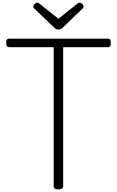

<svg xmlns="http://www.w3.org/2000/svg" viewBox="-20 -1421 887 1456"><path d="M423 15Q387 15 387 -9V-1063H50Q38 -1063 32.5 -1070.5Q27 -1078 27 -1096Q27 -1114 32.5 -1121Q38 -1128 50 -1128H798Q810 -1128 815 -1121Q820 -1114 820 -1096Q820 -1078 815 -1070.5Q810 -1063 798 -1063H459V-9Q459 3 450 9Q441 15 423 15ZM585 -1401Q593 -1401 603.5 -1391.5Q614 -1382 614 -1372Q614 -1370 613.5 -1366.5Q613 -1363 608 -1358L458 -1213Q451 -1208 444.5 -1202.5Q438 -1197 423 -1197Q409 -1197 402.5 -1202.5Q396 -1208 390 -1213L238 -1358Q234 -1363 233.5 -1367Q233 -1371 233 -1373Q233 -1383 243.5 -1392Q254 -1401 262 -1401Q268 -1401 272.5 -1398Q277 -1395 282 -1391L423 -1279L564 -1391Q571 -1395 575 -1398Q579 -1401 585 -1401Z"/></svg>

Font: Playwrite CL Light
Style: Regular
Weight: 300
Designer: Veronika Burian, José Scaglione
Foundry: TypeTogether
Version: Version 1.002